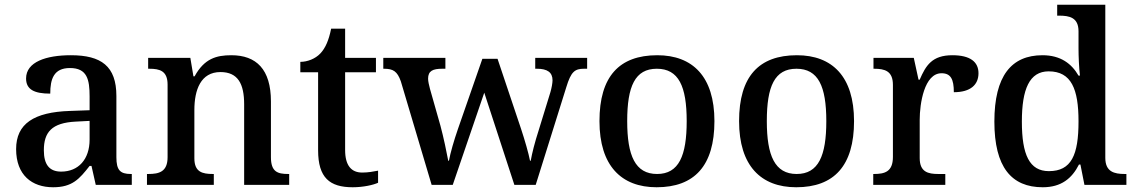

<svg xmlns="http://www.w3.org/2000/svg" viewBox="-20 -780 4789 810"><path d="M204 10C285 10 315 -25 358 -80H366L384 0H536V-46H532C487 -46 471 -62 471 -117V-375C471 -501 407 -547 279 -547C175 -547 90 -519 90 -449C90 -402 125 -385 192 -385C192 -447 207 -493 275 -493C348 -493 358 -444 358 -373V-315L275 -312C123 -307 48 -258 48 -151C48 -41 115 10 204 10ZM238 -56C188 -56 165 -86 165 -146C165 -222 198 -262 300 -267L358 -270V-191C358 -108 311 -56 238 -56Z M600 0H882V-46H878C834 -46 800 -54 800 -112V-316C800 -401 827 -476 910 -476C984 -476 1010 -426 1010 -340V0H1200V-46H1196C1151 -46 1123 -55 1123 -117V-352C1123 -488 1061 -547 956 -547C893 -547 842 -533 801 -458H796L783 -536H605V-490H610C654 -490 687 -481 687 -423V-117C687 -55 651 -46 606 -46H600Z M1468 10C1513 10 1556 0 1575 -9V-60C1554 -56 1533 -52 1508 -52C1462 -52 1436 -82 1436 -147V-475H1566V-536H1436V-659H1377C1367 -610 1353 -577 1331 -554C1310 -532 1277 -519 1247 -519V-475H1322V-146C1322 -30 1371 10 1468 10Z M1671 -437 1801 0H1890L2023 -389L2150 0H2240L2369 -412C2389 -478 2405 -490 2444 -490H2457V-536H2238V-490H2245C2289 -490 2311 -475 2311 -441C2311 -430 2307 -408 2302 -391L2254 -235C2235 -176 2225 -135 2219 -102H2216C2210 -133 2194 -189 2178 -237L2079 -532H2015L1912 -236C1895 -187 1880 -135 1874 -102H1871C1865 -135 1851 -202 1838 -250L1794 -405C1790 -420 1786 -437 1786 -448C1786 -481 1806 -490 1846 -490H1859V-536H1597V-490H1600C1639 -490 1656 -479 1671 -437Z M2750 10C2910 10 2994 -81 2994 -269C2994 -457 2902 -547 2753 -547C2592 -547 2509 -457 2509 -269C2509 -81 2601 10 2750 10ZM2752 -46C2660 -46 2626 -123 2626 -269C2626 -416 2659 -490 2751 -490C2843 -490 2877 -416 2877 -269C2877 -123 2844 -46 2752 -46Z M3339 10C3499 10 3583 -81 3583 -269C3583 -457 3491 -547 3342 -547C3181 -547 3098 -457 3098 -269C3098 -81 3190 10 3339 10ZM3341 -46C3249 -46 3215 -123 3215 -269C3215 -416 3248 -490 3340 -490C3432 -490 3466 -416 3466 -269C3466 -123 3433 -46 3341 -46Z M3664 0H3968V-46H3938C3896 -46 3860 -54 3860 -113V-275C3860 -342 3879 -471 3952 -471C3991 -471 4004 -446 4004 -391C4075 -391 4108 -423 4108 -471C4108 -519 4073 -547 3998 -547C3912 -547 3886 -504 3860 -444H3855L3835 -536H3665V-490H3668C3712 -490 3747 -481 3747 -422V-118C3747 -55 3712 -46 3667 -46H3664Z M4379 10C4457 10 4502 -27 4532 -86H4538L4555 0H4732V-46H4725C4681 -46 4643 -55 4643 -114V-760H4440V-714H4448C4492 -714 4530 -706 4530 -648V-575C4530 -543 4532 -496 4536 -461H4530C4501 -511 4455 -547 4378 -547C4247 -547 4175 -460 4175 -267C4175 -75 4247 10 4379 10ZM4405 -58C4323 -58 4291 -127 4291 -267C4291 -404 4323 -479 4404 -479C4500 -479 4530 -404 4530 -268C4530 -126 4500 -58 4405 -58Z"/></svg>

Font: Noto Serif Oriya Medium
Style: Regular
Weight: 500
Designer: David Williams
Foundry: Google LLC, David Williams
Version: Version 1.051